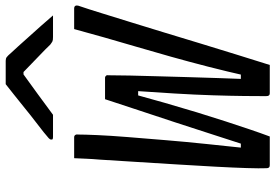

<svg xmlns="http://www.w3.org/2000/svg" viewBox="-170 -816 989 690"><g transform="rotate(-90 325.0 -471.5)"><path d="M101 -700Q114 -700 126 -700Q138 -700 150 -700Q162 -700 176 -700Q180 -700 182 -698.5Q184 -697 185.5 -694Q187 -691 186 -686Q186 -663 184 -617Q182 -571 177 -508.5Q172 -446 166 -373.5Q160 -301 152 -224Q144 -147 136 -72L121 -101H173L144 -72Q166 -140 187.5 -206.5Q209 -273 230 -337.5Q251 -402 272 -464.5Q293 -527 313 -589H390Q393 -589 395 -587.5Q397 -586 398.5 -584Q400 -582 399 -578Q399 -544 398 -499.5Q397 -455 395.5 -403.5Q394 -352 392.5 -296.5Q391 -241 389 -184.5Q387 -128 385 -74L367 -101H420L395 -73Q412 -149 430 -219Q448 -289 466 -353Q484 -417 501.5 -476.5Q519 -536 535 -592Q551 -648 565 -700Q579 -700 591 -700Q603 -700 614.5 -700Q626 -700 639 -700Q644 -700 646.5 -698Q649 -696 649.5 -693Q650 -690 649 -685Q637 -650 622 -601Q607 -552 589 -494.5Q571 -437 552 -374Q533 -311 513 -245.5Q493 -180 473.5 -117Q454 -54 436 3Q424 3 410.5 3Q397 3 384.5 3Q372 3 359.5 3Q347 3 334 3Q329 3 326.5 0Q324 -3 324 -11Q324 -42 324.5 -89.5Q325 -137 327 -200.5Q329 -264 333.5 -339.5Q338 -415 344 -501L365 -470H308L335 -500Q317 -434 299.5 -373Q282 -312 265.5 -258Q249 -204 233.5 -156.5Q218 -109 204.5 -69Q191 -29 179 3Q161 3 144 3Q127 3 110 3Q93 3 76 3Q70 3 67.5 0Q65 -3 65 -9Q64 -32 65.5 -80Q67 -128 70.5 -192.5Q74 -257 78.5 -329.5Q83 -402 87.5 -474.5Q92 -547 96 -610Q98 -632 99 -655.5Q100 -679 101 -700ZM367 -946Q377 -946 393 -946Q409 -946 425 -946Q441 -946 451 -946Q459 -946 464 -942.5Q469 -939 481 -925Q489 -917 504 -900Q519 -883 538 -862Q557 -841 577 -818.5Q597 -796 614 -776Q597 -776 575.5 -776Q554 -776 537 -776Q525 -776 521 -778Q517 -780 509 -786Q495 -801 464.5 -830Q434 -859 390 -902L440 -882Q424 -882 407.5 -882Q391 -882 375 -882L431 -903Q373 -861 331 -830.5Q289 -800 257 -776H178Q173 -776 170.5 -777Q168 -778 168 -779.5Q168 -781 168 -783Q168 -787 173 -791.5Q178 -796 195 -810Q210 -822 233 -839.5Q256 -857 281 -877.5Q306 -898 329 -916Q352 -934 367 -946Z"/></g></svg>

Font: Rec Mono Linear
Style: Italic
Weight: 400
Italic angle: -10°
Monospace: yes
Version: Version 1.085; ttfautohint (v1.8.4.7-5d5b)